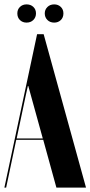

<svg xmlns="http://www.w3.org/2000/svg" viewBox="-30 -855 412 875"><path d="M-10 0H-2L44 -218H167L227 0H362L169 -699H139ZM97 -463H99L110 -423L165 -224H46L88 -423ZM49 -794Q49 -775 61 -763.5Q73 -752 91 -752Q110 -752 122 -764Q134 -776 134 -794Q134 -812 122 -823.5Q110 -835 91 -835Q73 -835 61 -823.5Q49 -812 49 -794ZM174 -794Q174 -776 186 -764Q198 -752 217 -752Q235 -752 247 -763.5Q259 -775 259 -794Q259 -812 247 -823.5Q235 -835 217 -835Q198 -835 186 -823Q174 -811 174 -794Z"/></svg>

Font: Moniqa Black
Style: Regular
Weight: 900
Designer: Rajesh Rajput
Foundry: Rajesh Rajput
Version: Version 1.000